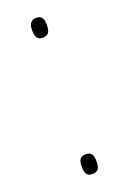

<svg xmlns="http://www.w3.org/2000/svg" viewBox="-112 -574 416 622"><g transform="rotate(-20 96.0 -263.0)"><path d="M71 -498C71 -478 76 -464 96 -464C116 -464 122 -477 122 -498C122 -520 117 -532 97 -532C76 -532 71 -516 71 -498ZM71 -29C71 -10 74 6 96 6C119 6 122 -10 122 -29C122 -47 119 -62 96 -62C75 -62 71 -47 71 -29Z"/></g></svg>

Font: Noto Sans Thai Cond Thin
Style: Regular
Weight: 100
Width: 3
Designer: Monotype Design Team
Foundry: Monotype Imaging Inc.
Version: Version 2.002